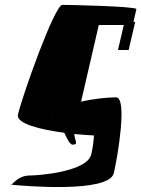

<svg xmlns="http://www.w3.org/2000/svg" viewBox="-20 -570 582 791"><path d="M54 -98C45 -61 146 -36 245 -23C256 1 268 26 279 26C305 26 288 10 286 -18C316 -15 344 -13 367 -12C366 12 362 40 356 66C339 138 138 153 103 153C58 153 36 184 27 191C67 195 429 228 449 143C465 74 506 -169 458 -169C424 -169 362 -163 314 -151L387 -467H490L466 -364H510L537 -480H530L542 -533C534 -544 265 -550 237 -550C205 -550 73 -179 54 -98ZM23 191H27C25 193 23 194 23 191ZM188 -86 193 -83C191 -84 190 -84 188 -86Z"/></svg>

Font: Crazy Punk
Style: Obl
Weight: 400
Version: Version 1